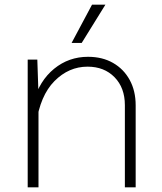

<svg xmlns="http://www.w3.org/2000/svg" viewBox="-20 -798 690 818"><path d="M512 0V-350Q512 -424 468 -469Q424 -514 353 -514Q273 -514 212 -452.5Q151 -391 134 -270L123 -364Q148 -454 210.5 -505Q273 -556 355 -556Q416 -556 461.5 -530Q507 -504 532.5 -457.5Q558 -411 558 -349V0ZM98 0V-544H139L144 -395V0ZM285 -615 372 -778H429L328 -615Z"/></svg>

Font: Azeret Mono Thin
Style: Regular
Weight: 100
Designer: Martin Vácha
Foundry: Displaay
Version: Version 1.002